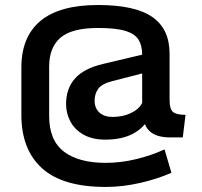

<svg xmlns="http://www.w3.org/2000/svg" viewBox="-20 -573 797 759"><path d="M397.9 166Q227.5 166 146 92Q64.5 18.1 64.5 -118.7V-306.2Q64.5 -427.7 140.1 -490.5Q215.8 -553.2 367.2 -553.2Q513.7 -553.2 582 -505.9Q650.4 -458.5 650.4 -360.4V-177.7Q650.4 -142.6 663.3 -130.9Q676.3 -119.1 713.4 -119.1L702.6 -29.8H653.3Q600.6 -29.8 574.2 -52Q547.9 -74.2 547.9 -114.3L573.7 -112.8Q549.3 -67.4 505.4 -44.2Q461.4 -21 396 -21Q345.7 -21 311 -40.3Q276.4 -59.6 258.8 -91.8Q241.2 -124 241.2 -161.6Q241.2 -223.1 276.6 -262.9Q312 -302.7 387.7 -320.3L542 -356.9Q542 -392.6 527.8 -415.8Q513.7 -439 476.1 -450.7Q438.5 -462.4 367.2 -462.4Q264.2 -462.4 219.2 -424.1Q174.3 -385.7 174.3 -309.6V-114.7Q174.3 -18.1 232.7 26.4Q291 70.8 397.9 70.8Q458 70.8 519 55.9Q580.1 41 630.4 17.6L657.7 109.9Q604.5 133.8 534.9 149.9Q465.3 166 397.9 166ZM425.3 -110.8Q464.8 -110.8 496.8 -125.7Q528.8 -140.6 542 -166V-282.7L424.3 -252.4Q383.3 -242.2 368.7 -222.4Q354 -202.6 354 -174.8Q354 -145.5 372.8 -128.2Q391.6 -110.8 425.3 -110.8Z"/></svg>

Font: Monda SemiBold
Style: Regular
Weight: 600
Designer: Vernon Adams
Foundry: Vernon Adams
Version: Version 2.200